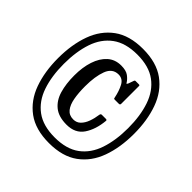

<svg xmlns="http://www.w3.org/2000/svg" viewBox="-195 -930 1110 1110"><g transform="rotate(45 360.0 -375.0)"><path d="M360 -760Q471 -760 539.5 -709.8Q608 -659.5 639.2 -572.5Q670.5 -485.5 670.5 -375Q670.5 -264 639 -177Q607.5 -90 539 -40Q470.5 10 360 10Q249 10 180.8 -40.2Q112.5 -90.5 81.2 -177.5Q50 -264.5 50 -375Q50 -486 81.5 -573Q113 -660 181.2 -710Q249.5 -760 360 -760ZM360 -36.5Q456 -36.5 513.8 -79.2Q571.5 -122 597.2 -198.5Q623 -275 623 -375Q623 -475.5 597 -551.8Q571 -628 513.2 -670.8Q455.5 -713.5 360 -713.5Q264.5 -713.5 206.5 -670.8Q148.5 -628 122.8 -551.8Q97 -475.5 97 -375Q97 -274.5 123 -198.2Q149 -122 207 -79.2Q265 -36.5 360 -36.5ZM187 -370Q187 -437 204.2 -489.5Q221.5 -542 255.2 -572.5Q289 -603 339 -603Q379 -603 399.8 -587.5Q420.5 -572 431.5 -553.5Q434.5 -548.5 436.2 -550.5Q438 -552.5 441 -558.5L453 -592Q454.5 -595.5 455.8 -596.8Q457 -598 462.5 -598H486.5Q492.5 -598 493.8 -596.2Q495 -594.5 495 -589V-446Q495 -436.5 485 -436.5H453Q445.5 -436.5 444.5 -438.8Q443.5 -441 442.5 -447Q434 -489.5 416.8 -522.5Q399.5 -555.5 364.5 -555.5Q315 -555.5 295.2 -503Q275.5 -450.5 275.5 -370Q275.5 -316.5 283 -275Q290.5 -233.5 309.5 -209.8Q328.5 -186 362.5 -186Q389.5 -186 407.2 -203.8Q425 -221.5 435.5 -250.2Q446 -279 450.5 -312.5Q452.5 -322 461 -322H493.5Q503 -322 502.5 -314.5Q495.5 -238 461.5 -187.5Q427.5 -137 356.5 -137Q292 -137 255 -166.8Q218 -196.5 202.5 -249Q187 -301.5 187 -370Z"/></g></svg>

Font: Besley* Condensed Semi
Style: Regular
Weight: 600
Width: 3
Designer: Owen Earl
Foundry: indestructible type*
Version: Version 3.000; ttfautohint (v1.8.3)